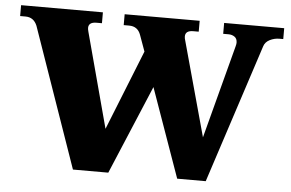

<svg xmlns="http://www.w3.org/2000/svg" viewBox="-50 -772 1281 844"><g transform="rotate(5 590.5 -350.0)"><path d="M1171 -700V-652H1154Q1132 -652 1112 -642Q1092 -632 1086 -613L886 0H760L621 -392L456 0H300L85 -616Q70 -652 34 -652H10V-700H371V-652H347Q312 -652 312 -626Q312 -620 315 -609L427 -191L568 -544L542 -616Q529 -652 491 -652H467V-700H798V-652H774Q739 -652 739 -626Q739 -618 742 -609L857 -191L965 -601Q968 -612 968 -618Q968 -636 956.5 -644Q945 -652 930 -652H906V-700Z"/></g></svg>

Font: Taviraj Black
Style: Regular
Weight: 900
Designer: Katatrad Team
Foundry: CadsonDemak
Version: Version 1.001